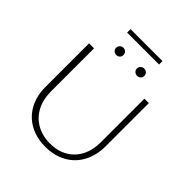

<svg xmlns="http://www.w3.org/2000/svg" viewBox="-244 -1064 1224 1224"><g transform="rotate(45 368.0 -451.5)"><path d="M99 -264V-658H144V-271Q144 -198 172.5 -143.5Q201 -89 253.5 -59.5Q306 -30 375 -30Q442 -30 492.5 -59Q543 -88 570.5 -141Q598 -194 598 -264V-658H638V-271Q638 -188 604.5 -125Q571 -62 509.5 -28Q448 6 368 6Q288 6 227 -27.5Q166 -61 132.5 -122Q99 -183 99 -264ZM222 -909H510V-878H222ZM241 -760Q241 -774 250.5 -783.5Q260 -793 274 -793Q288 -793 297.5 -783.5Q307 -774 307 -760Q307 -746 297.5 -737Q288 -728 274 -728Q260 -728 250.5 -737Q241 -746 241 -760ZM428 -760Q428 -774 438 -783.5Q448 -793 462 -793Q476 -793 485.5 -783.5Q495 -774 495 -760Q495 -746 485.5 -737Q476 -728 462 -728Q448 -728 438 -737Q428 -746 428 -760Z"/></g></svg>

Font: Ysabeau Light
Style: Regular
Weight: 300
Designer: Christian Thalmann (Catharsis Fonts)
Version: Version 0.003